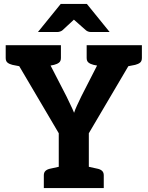

<svg xmlns="http://www.w3.org/2000/svg" viewBox="-20 -957 751 977"><path d="M279 0V-279L15 -727H151Q171 -727 183 -717Q195 -707 202 -692L318 -467Q329 -443 339 -423Q349 -403 357 -383Q362 -399 371.5 -419.5Q381 -440 394 -467L509 -692Q516 -705 529.5 -716Q543 -727 560 -727H696L432 -279V0ZM145 -665V-727H220V-665ZM489 -665V-727H569V-665ZM107 -727 94 -617 43 -627Q27 -631 18 -638.5Q9 -646 9 -662V-727ZM290 -727V-662Q290 -646 280.5 -638.5Q271 -631 255 -627L205 -617L192 -727ZM519 -727 506 -617 456 -627Q440 -631 430.5 -638.5Q421 -646 421 -662V-727ZM702 -727V-662Q702 -646 693 -638.5Q684 -631 668 -627L617 -617L604 -727ZM203 0V-65Q203 -80 212 -88Q221 -96 237 -99L287 -110L301 0ZM410 0 424 -110 474 -99Q490 -96 499 -88Q508 -80 508 -65V0ZM173 -794 289 -937H422L538 -794H444Q427 -794 416 -804L356 -857L299 -804Q295 -800 287 -797Q279 -794 271 -794Z"/></svg>

Font: Aleo ExtraBold
Style: Regular
Weight: 800
Designer: Alessio Laiso
Foundry: Alessio Laiso
Version: Version 2.001;gftools[0.9.29]